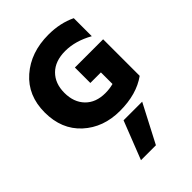

<svg xmlns="http://www.w3.org/2000/svg" viewBox="-341 -950 1545 1545"><g transform="rotate(-45 432.0 -177.5)"><path d="M509.8 -797.9Q642.6 -797.9 748 -747.1V-542Q627.9 -609.4 512.7 -609.4Q397.5 -609.4 333.5 -545.9Q269.5 -482.4 269.5 -375.5Q269.5 -268.6 331.5 -204.6Q393.6 -140.6 502 -140.6Q548.8 -140.6 593.8 -152.3V-284.2H473.6V-460H794.9V-43.9Q672.9 43.9 483.9 43.9Q294.9 43.9 170.4 -69.8Q45.9 -183.6 45.9 -376Q45.9 -568.4 177.2 -683.1Q308.6 -797.9 509.8 -797.9ZM322.3 443.4 450.2 117.2H662.1L492.2 443.4Z"/></g></svg>

Font: GenEi M Gothic v2 Black
Style: Regular
Weight: 900
Version: Version 2.0